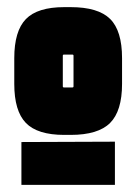

<svg xmlns="http://www.w3.org/2000/svg" viewBox="-20 -720 382 538"><path d="M183 -475Q186 -475 186 -478V-564Q186 -567 183 -567H159Q156 -567 156 -564V-478Q156 -475 159 -475ZM40 -202V-322L302 -323V-202ZM160 -342Q85 -342 52.5 -375.5Q20 -409 20 -485V-557Q20 -633 52.5 -666.5Q85 -700 160 -700H178Q255 -700 288.5 -667Q322 -634 322 -557V-485Q322 -409 288.5 -375.5Q255 -342 178 -342Z"/></svg>

Font: Karantina
Style: Bold
Weight: 700
Designer: Rony Koch
Foundry: Rony Koch
Version: Version 1.000; ttfautohint (v1.8.3)